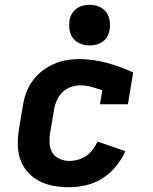

<svg xmlns="http://www.w3.org/2000/svg" viewBox="-20 -775 640 803"><path d="M269 8Q236 8 204.5 2.5Q173 -3 145.5 -17Q118 -31 97 -54Q76 -77 65.5 -106.5Q55 -136 54.5 -168.5Q54 -201 59 -234L76 -334Q80 -361 89.5 -387Q99 -413 116 -436.5Q133 -460 156 -478Q179 -496 205.5 -507.5Q232 -519 259 -523.5Q286 -528 312 -528Q342 -528 371.5 -523.5Q401 -519 429 -511.5Q457 -504 484 -494Q511 -484 537 -472L515 -339H398L408 -398Q386 -405 363 -411.5Q340 -418 315 -418Q296 -418 276 -411Q256 -404 241 -389Q226 -374 217.5 -355Q209 -336 206 -316L189 -216Q186 -195 187.5 -173.5Q189 -152 199.5 -135.5Q210 -119 229.5 -110.5Q249 -102 270 -102Q288 -102 306 -107Q324 -112 340.5 -123Q357 -134 368.5 -150Q380 -166 388 -183L504 -143Q490 -110 465.5 -80Q441 -50 409 -29.5Q377 -9 340.5 -0.5Q304 8 269 8ZM355 -585Q335 -585 316 -592.5Q297 -600 285.5 -615Q274 -630 271 -650Q268 -670 271 -691Q273 -705 281 -718Q289 -731 301 -739.5Q313 -748 327 -751.5Q341 -755 355 -755Q375 -755 393.5 -747.5Q412 -740 423.5 -725Q435 -710 438.5 -690Q442 -670 438 -649Q436 -635 428.5 -622Q421 -609 409 -600.5Q397 -592 383 -588.5Q369 -585 355 -585Z"/></svg>

Font: Iosevka Etoile Extrabold
Style: Italic
Weight: 800
Italic angle: -9°
Designer: Belleve Invis
Foundry: Belleve Invis
Version: Version 22.1.2; ttfautohint (v1.8.4)